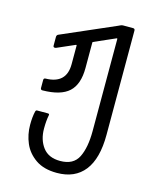

<svg xmlns="http://www.w3.org/2000/svg" viewBox="-119 -651 780 960"><g transform="rotate(15 271.5 -171.0)"><path d="M77 30Q77 -12 84 -40Q86 -48 92 -48H148Q157 -48 155 -40Q149 -10 149 30Q149 88 178.5 127Q208 166 268 166Q337 166 362 115.5Q387 65 387 -20V-496Q387 -502 382 -499L273 -451Q271 -450 271 -447V-316Q271 -231 228.5 -192Q186 -153 92 -152Q82 -152 82 -162V-203Q82 -213 92 -213Q199 -215 199 -316V-412Q199 -418 192 -414L105 -376Q102 -374 96 -374Q88 -374 88 -383V-428Q88 -433 90.5 -436.5Q93 -440 96 -441L374 -562Q376 -563 383.5 -566.5Q391 -570 397 -570H449Q459 -570 459 -560V-20Q459 103 410 165.5Q361 228 268 228Q200 228 157.5 198.5Q115 169 96 124.5Q77 80 77 30Z"/></g></svg>

Font: Barlow GEO
Style: Regular
Weight: 400
Designer: Jeremy Tribby
Foundry: Tribby Type
Version: Version 1.408